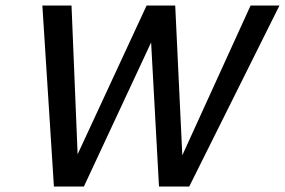

<svg xmlns="http://www.w3.org/2000/svg" viewBox="-20 -678 1036 698"><path d="M558 0 522 -658H617L647 -24H602L891 -658H996L668 0ZM176 0 134 -658H240L266 -24H219L513 -658H592L285 0Z"/></svg>

Font: Ysabeau Infant SemiBold
Style: Italic
Weight: 600
Italic angle: -12°
Designer: Christian Thalmann (Catharsis Fonts)
Version: Version 2.002; featfreeze: ss01,ss02,lnum